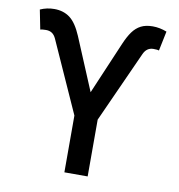

<svg xmlns="http://www.w3.org/2000/svg" viewBox="-81 -791 808 865"><g transform="rotate(10 323.5 -358.5)"><path d="M270.5 -259.8 124 -585.9Q116.7 -602.1 105.5 -609.6Q94.2 -617.2 78.1 -617.2Q70.8 -617.2 62.7 -616.5Q54.7 -615.7 51.8 -614.3L34.2 -703.1Q64.5 -716.8 98.6 -716.8Q140.6 -716.8 170.2 -694.6Q199.7 -672.4 223.6 -616.2L324.2 -376L425.8 -614.3Q440.9 -649.9 457 -672.1Q473.1 -694.3 495.1 -705.6Q517.1 -716.8 548.8 -716.8Q581.1 -716.8 613.3 -704.1L594.7 -614.3Q588.9 -617.2 569.3 -617.2Q538.6 -617.2 524.4 -585.9L377 -259.8V0H270.5Z"/></g></svg>

Font: Pretendard Std Medium
Style: Regular
Weight: 500
Designer: Base glyphs from Inter by Rasmus Andersson; Hangeul glyphs from Noto Sans CJK(Source Han Sans) by Jang Soo-young and Kan
Foundry: Kil Hyung-jin
Version: Version 1.309